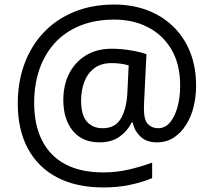

<svg xmlns="http://www.w3.org/2000/svg" viewBox="-20 -734 939 843"><path d="M841 -357Q841 -311 830.5 -267Q820 -223 798 -187.5Q776 -152 744 -130.5Q712 -109 668 -109Q622 -109 595.5 -135.5Q569 -162 563 -196H558Q540 -159 505 -134Q470 -109 417 -109Q341 -109 299.5 -160Q258 -211 258 -295Q258 -361 284 -411.5Q310 -462 357.5 -491Q405 -520 470 -520Q514 -520 556.5 -512.5Q599 -505 623 -496L613 -293Q612 -275 612 -267.5Q612 -260 612 -257Q612 -205 630.5 -188Q649 -171 674 -171Q705 -171 726.5 -196.5Q748 -222 759.5 -264.5Q771 -307 771 -358Q771 -451 733.5 -515.5Q696 -580 630.5 -614Q565 -648 482 -648Q397 -648 331 -621Q265 -594 220.5 -545Q176 -496 153 -429.5Q130 -363 130 -283Q130 -185 165 -116.5Q200 -48 267.5 -12.5Q335 23 433 23Q494 23 549.5 9.5Q605 -4 648 -20V48Q605 66 551.5 77.5Q498 89 433 89Q315 89 231 45Q147 1 102.5 -81.5Q58 -164 58 -280Q58 -373 87 -452.5Q116 -532 171 -590.5Q226 -649 304.5 -681.5Q383 -714 482 -714Q560 -714 625.5 -689.5Q691 -665 739.5 -618.5Q788 -572 814.5 -506Q841 -440 841 -357ZM336 -293Q336 -229 361.5 -200Q387 -171 430 -171Q486 -171 510.5 -213Q535 -255 539 -322L545 -447Q532 -451 512 -454Q492 -457 471 -457Q422 -457 392 -433Q362 -409 349 -371.5Q336 -334 336 -293Z"/></svg>

Font: guzrati115
Style: Regular
Weight: 400
Designer: Jelle Bosma - Monotype Design Team, Universal Thirst
Foundry: Monotype Imaging Inc.
Version: Version 2.102